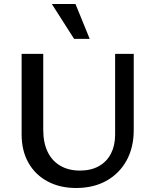

<svg xmlns="http://www.w3.org/2000/svg" viewBox="-20 -927 774 959"><path d="M360 12Q279 12 217.5 -21Q156 -54 122 -114Q88 -174 88 -256V-658H196V-278Q196 -214 218 -168.5Q240 -123 281.5 -99Q323 -75 379 -75Q435 -75 474.5 -97.5Q514 -120 534.5 -160.5Q555 -201 555 -254V-658H648V-278Q648 -190 612 -125Q576 -60 511.5 -24Q447 12 360 12ZM350 -733 239 -907H357L428 -733Z"/></svg>

Font: Ysabeau Infant SemiBold
Style: Regular
Weight: 600
Designer: Christian Thalmann (Catharsis Fonts)
Version: Version 2.002; featfreeze: ss01,ss02,lnum